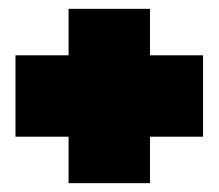

<svg xmlns="http://www.w3.org/2000/svg" viewBox="-20 -514 494 434"><path d="M135 -100V-205H15V-389H135V-494H319V-389H439V-205H319V-100Z"/></svg>

Font: Kanit Black
Style: Regular
Weight: 900
Designer: Katatrad Team
Foundry: CadsonDemak
Version: Version 2.000; ttfautohint (v1.8.3)